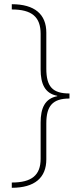

<svg xmlns="http://www.w3.org/2000/svg" viewBox="-20 -734 377 912"><path d="M36 133V158C145 158 200 110 200 23V-148C200 -231 230 -266 310 -266V-290C230 -290 200 -322 200 -408V-579C200 -666 145 -714 36 -714V-689C131 -689 173 -654 173 -573V-404C173 -336 193 -290 252 -279V-277C193 -266 173 -220 173 -152V20C173 98 131 133 36 133Z"/></svg>

Font: Noto Sans Ethiopic Thin
Style: Regular
Weight: 100
Designer: Monotype Design Team
Foundry: Monotype Imaging Inc.
Version: Version 2.102